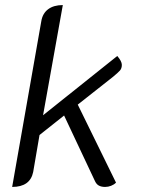

<svg xmlns="http://www.w3.org/2000/svg" viewBox="-20 -729 571 758"><path d="M424 -424 287 -316 438 -8Q430 0 418.5 4.5Q407 9 395 9Q380 9 370 3.5Q360 -2 354 -16L233 -273L136 -196L111 -50Q99 9 28 9L143 -645Q148 -676 170 -692.5Q192 -709 228 -709L150 -274L443 -508Q461 -487 461 -473Q461 -459 453.5 -450.5Q446 -442 424 -424Z"/></svg>

Font: K2D Light
Style: Italic
Weight: 300
Italic angle: -10°
Designer: Katatrad Aksorn Co.,Ltd.
Foundry: Cadson Demak Co.,Ltd.
Version: Version 1.000; ttfautohint (v1.6)